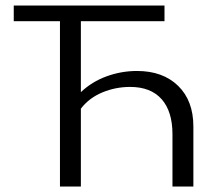

<svg xmlns="http://www.w3.org/2000/svg" viewBox="-20 -678 816 698"><path d="M453 -362Q400 -362 352 -342Q304 -322 274 -283V0H198V-601H30V-658H578V-601H274V-343Q314 -381 367.5 -400.5Q421 -420 478 -420Q572 -420 627.5 -366Q683 -312 683 -218V0H607V-190Q607 -273 567.5 -317.5Q528 -362 453 -362Z"/></svg>

Font: LXGW Bright TC
Style: Regular
Weight: 400
Designer: Christian Thalmann (Catharsis Fonts)
Foundry: LXGW / Christian Thalmann (Catharsis Fonts) / Fontworks Inc.
Version: Version 5.501